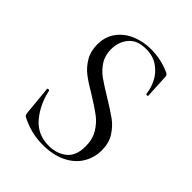

<svg xmlns="http://www.w3.org/2000/svg" viewBox="-185 -743 862 862"><g transform="rotate(45 245.5 -312.0)"><path d="M286 -343Q339 -311 367.5 -290Q396 -269 416.5 -236.5Q437 -204 437 -159Q437 -111 413 -72Q389 -33 342.5 -10.5Q296 12 231 12Q157 12 90 -23Q85 -26 83.5 -30Q82 -34 81 -42L68 -178Q67 -182 72.5 -183Q78 -184 80 -180Q95 -108 138.5 -56Q182 -4 254 -4Q304 -4 338.5 -31.5Q373 -59 373 -119Q373 -164 353.5 -196.5Q334 -229 305.5 -250.5Q277 -272 228 -302Q180 -330 152 -351.5Q124 -373 105 -405Q86 -437 86 -480Q86 -530 112.5 -565.5Q139 -601 181.5 -618.5Q224 -636 272 -636Q334 -636 389 -612Q405 -606 405 -595L411 -480Q411 -476 405.5 -476Q400 -476 399 -480Q396 -511 380 -543.5Q364 -576 332.5 -598.5Q301 -621 256 -621Q200 -621 172.5 -588.5Q145 -556 145 -508Q145 -469 164 -440Q183 -411 210.5 -391.5Q238 -372 286 -343Z"/></g></svg>

Font: Cormorant Garamond
Style: Regular
Weight: 400
Designer: Christian Thalmann (Catharsis Fonts)
Version: Version 3.000